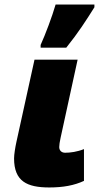

<svg xmlns="http://www.w3.org/2000/svg" viewBox="-20 -816 440 846"><path d="M159 -606H272C325 -672 359 -725 396 -784V-796H225C210 -744 180 -664 159 -618ZM197 10C258 10 307 1 350 -19V-159C320 -147 290 -143 267 -143C251 -143 241 -153 241 -168C241 -178 243 -190 247 -209L322 -553H132L52 -189C47 -166 42 -135 42 -118C42 -17 99 10 197 10Z"/></svg>

Font: Noto Sans UI Black
Style: Italic
Weight: 900
Italic angle: -372°
Designer: Monotype Design Team
Foundry: Monotype Imaging Inc.
Version: Version 1.901